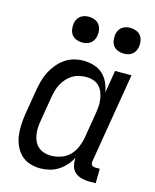

<svg xmlns="http://www.w3.org/2000/svg" viewBox="-112 -809 723 893"><g transform="rotate(15 250.0 -362.0)"><path d="M168 8Q141 8 116.5 0Q92 -8 74.5 -25Q57 -42 46.5 -65Q36 -88 32.5 -113.5Q29 -139 30.5 -166Q32 -193 36 -219L56 -339Q60 -362 66 -384.5Q72 -407 83 -428.5Q94 -450 109.5 -469Q125 -488 145 -502Q165 -516 188 -522Q211 -528 234 -528Q260 -528 284.5 -520.5Q309 -513 326.5 -497Q344 -481 354.5 -458.5Q365 -436 369 -411L387 -520H466L394 -87Q393 -82 394 -77Q395 -72 397.5 -68.5Q400 -65 405 -63.5Q410 -62 415 -62H436L435 8H403Q384 8 365.5 3Q347 -2 334 -14Q321 -26 316.5 -45Q312 -64 314 -83Q304 -63 288.5 -45.5Q273 -28 253.5 -15.5Q234 -3 211.5 2.5Q189 8 168 8ZM200 -62Q223 -62 247.5 -70Q272 -78 289.5 -95.5Q307 -113 317 -136.5Q327 -160 331 -183L351 -303Q354 -321 355.5 -339Q357 -357 354.5 -374Q352 -391 346 -407Q340 -423 328.5 -435Q317 -447 300.5 -452.5Q284 -458 266 -458Q250 -458 233 -454.5Q216 -451 201 -442Q186 -433 174 -420Q162 -407 153.5 -391.5Q145 -376 140.5 -360Q136 -344 133 -328L113 -208Q110 -191 109 -173.5Q108 -156 110.5 -139.5Q113 -123 120 -108Q127 -93 139 -82.5Q151 -72 167 -67Q183 -62 200 -62ZM404 -608Q390 -608 376 -613.5Q362 -619 354 -630Q346 -641 344 -655.5Q342 -670 344 -685Q346 -695 351 -704.5Q356 -714 365 -720.5Q374 -727 384 -729.5Q394 -732 405 -732Q419 -732 433 -726.5Q447 -721 455 -710Q463 -699 465.5 -684.5Q468 -670 465 -655Q463 -645 458 -635.5Q453 -626 444 -619.5Q435 -613 425 -610.5Q415 -608 404 -608ZM204 -608Q190 -608 176 -613.5Q162 -619 154 -630Q146 -641 144 -655.5Q142 -670 144 -685Q146 -695 151 -704.5Q156 -714 165 -720.5Q174 -727 184 -729.5Q194 -732 205 -732Q219 -732 233 -726.5Q247 -721 255 -710Q263 -699 265.5 -684.5Q268 -670 265 -655Q263 -645 258 -635.5Q253 -626 244 -619.5Q235 -613 225 -610.5Q215 -608 204 -608Z"/></g></svg>

Font: Iosevka
Style: Italic
Weight: 400
Italic angle: -9°
Monospace: yes
Designer: Belleve Invis
Foundry: Belleve Invis
Version: Version 32.5.0; ttfautohint (v1.8.4)